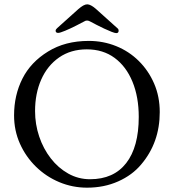

<svg xmlns="http://www.w3.org/2000/svg" viewBox="-20 -853 803 887"><path d="M373 -756Q358 -748 331.5 -734.5Q305 -721 281 -711Q257 -701 249 -701Q237 -701 237 -711Q237 -717 244 -723L342 -811Q367 -833 383 -833Q399 -833 424 -811L522 -723Q528 -719 528 -711Q528 -700 517 -700Q511 -700 495.5 -706Q480 -712 461 -721Q442 -730 425.5 -738.5Q409 -747 400 -752Q390 -758 382 -758Q376 -758 373 -756ZM45 -320Q45 -413 83.5 -489.5Q122 -566 202 -615Q281 -664 390 -664Q457 -664 516.5 -640Q576 -616 621 -571.5Q666 -527 692 -467Q718 -407 718 -335Q718 -194 632 -93Q591 -44 526 -15Q461 14 382 14Q315 14 254 -11.5Q193 -37 146 -83Q99 -129 72 -189.5Q45 -250 45 -320ZM621 -313Q621 -405 592 -475.5Q563 -546 509.5 -585.5Q456 -625 381 -625Q307 -625 253 -587.5Q199 -550 170.5 -485.5Q142 -421 142 -340Q142 -279 161 -222.5Q180 -166 214.5 -121.5Q249 -77 295.5 -51Q342 -25 396 -25Q505 -25 563 -99.5Q621 -174 621 -313Z"/></svg>

Font: Benne
Style: Regular
Weight: 400
Designer: John-Daniel Harrington
Version: Version 1.001